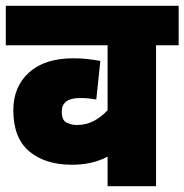

<svg xmlns="http://www.w3.org/2000/svg" viewBox="-20 -642 636 662"><path d="M596 -486H518V0H351V-102Q299 -74 228 -74Q136 -74 81 -120Q26 -166 26 -262Q26 -343 80 -392Q134 -441 233 -441Q260 -441 281.5 -438.5Q303 -436 326 -432L312 -299Q301 -301 287.5 -302.5Q274 -304 256 -304Q193 -304 193 -257Q193 -227 210 -219Q227 -211 245 -211Q278 -211 304.5 -225.5Q331 -240 351 -262V-486H0V-622H596Z"/></svg>

Font: Noto Sans SemiCondensed Black
Style: Regular
Weight: 900
Width: 4
Designer: Monotype Design Team
Foundry: Monotype Imaging Inc.
Version: Version 2.013; ttfautohint (v1.8.4.7-5d5b)